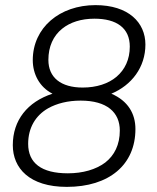

<svg xmlns="http://www.w3.org/2000/svg" viewBox="-20 -718 612 750"><path d="M241 12C406 12 509 -74 509 -214C509 -274 480 -324 415 -352C494 -385 548 -455 548 -544C548 -630 482 -698 353 -698C213 -698 108 -610 108 -483C108 -429 134 -378 185 -352C87 -320 30 -248 30 -151C30 -61 95 12 241 12ZM303 -376C218 -376 169 -415 169 -484C169 -536 188 -578 223 -606C254 -631 297 -645 349 -645C435 -645 487 -609 487 -536C487 -486 468 -446 435 -418C403 -391 357 -376 303 -376ZM245 -41C142 -41 90 -81 90 -156C90 -219 119 -267 168 -295C202 -314 245 -325 295 -325C398 -325 448 -279 448 -208C448 -153 427 -111 391 -83C355 -56 304 -41 245 -41Z"/></svg>

Font: Archivo ExtraLight
Style: Italic
Weight: 200
Italic angle: -10°
Designer: Hector Gatti
Foundry: Omnibus-Type
Version: Version 2.001